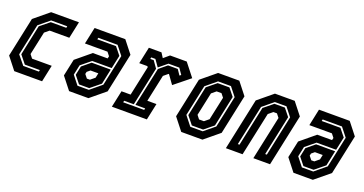

<svg xmlns="http://www.w3.org/2000/svg" viewBox="-33 -1032 2889 1524"><g transform="rotate(20 1411.5 -270.0)"><path d="M93 0 12 -103 83 -437 208 -540H443L413 -398.5H247L210 -368L168 -172L192 -141.5H358L328 0ZM146 -63.5H278L281 -77.5H154L99.5 -145.5L153.5 -400.5L232.5 -464.5H363.5L366.5 -478.5H230.5L140.5 -404.5L84 -139Z M556 0 475 -103 505.5 -245.5 630 -348.5H755L759.5 -368L735.5 -398.5H545L575 -540H834.5L915.5 -437L844.5 -103L719.5 0ZM604 -63H700L794.5 -141L850.5 -403L792 -477H629L626 -463H784L835.5 -399L811.5 -287.5H646.5L564.5 -220.5L546.5 -136ZM612 -77 561.5 -140 577.5 -215.5 647.5 -273.5H808.5L781.5 -145L698 -77ZM655 -141.5H680.5L717.5 -172L726 -212H660L634.5 -191L630.5 -172Z M917.5 0 947.5 -141H1024.5L1078 -391.5L1072 -399H1003.5L1033.5 -540H1140L1165.5 -500L1212.5 -540H1353.5L1439.5 -430.5L1308 -324.5L1255 -398.5H1251.5L1214.5 -368L1166 -140.5H1243L1213 0ZM990 -63.5H1167.5L1170.5 -77.5H1088.5L1158.5 -406L1224.5 -460.5H1306.5L1337 -415.5L1349 -424.5L1314.5 -474.5H1223L1153 -417L1112.5 -474.5H1077.5L1074.5 -460.5H1103.5L1144 -403L1074.5 -77.5H993Z M1503.5 0 1422.5 -103 1493.5 -437 1618.5 -540H1797.5L1878.5 -437L1807.5 -103L1682.5 0ZM1557 -63H1662L1750.5 -136L1807.5 -404L1750 -477H1641L1551.5 -403L1495.5 -141ZM1565 -77 1510.5 -145 1564.5 -399 1643 -463H1742L1792.5 -400L1737.5 -140L1660 -77ZM1602.5 -141.5H1643.5L1680.5 -172L1722.5 -368L1698.5 -398.5H1657.5L1620.5 -368L1578.5 -172Z M1880.5 0 1973.5 -437 2098.5 -540H2265.5L2346.5 -437L2253.5 0H2112.5L2191 -368L2167 -398.5H2137L2100 -368L2021.5 0ZM1958.5 -63H1972.5L2044 -399L2122.5 -463H2210.5L2261 -400L2189.5 -63H2203.5L2276 -404L2218.5 -477H2120.5L2031 -403Z M2451.5 0 2370.5 -103 2401 -245.5 2525.5 -348.5H2650.5L2655 -368L2631 -398.5H2440.5L2470.5 -540H2730L2811 -437L2740 -103L2615 0ZM2499.5 -63H2595.5L2690 -141L2746 -403L2687.5 -477H2524.5L2521.5 -463H2679.5L2731 -399L2707 -287.5H2542L2460 -220.5L2442 -136ZM2507.5 -77 2457 -140 2473 -215.5 2543 -273.5H2704L2677 -145L2593.5 -77ZM2550.5 -141.5H2576L2613 -172L2621.5 -212H2555.5L2530 -191L2526 -172Z"/></g></svg>

Font: Tourney Condensed Regular
Style: Bold Italic
Weight: 700
Width: 3
Italic angle: -12°
Designer: Tyler Finck
Foundry: Etcetera Type Co
Version: Version 1.010; ttfautohint (v1.8.3)